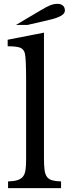

<svg xmlns="http://www.w3.org/2000/svg" viewBox="-20 -980 365 1000"><path d="M209 -156Q209 -118 212 -95Q215 -72 224.5 -59Q234 -46 251.5 -41Q269 -36 298 -35V0H22V-35Q52 -36 70 -41.5Q88 -47 98.5 -59Q109 -71 112.5 -92.5Q116 -114 116 -149V-560Q116 -614 114.5 -650.5Q113 -687 110 -700Q105 -723 86.5 -731Q68 -739 20 -739V-773L209 -810ZM63 -850 193 -927Q221 -944 240.5 -952Q260 -960 280 -960Q297 -960 307.5 -951Q318 -942 318 -925Q318 -909 297.5 -897.5Q277 -886 243 -878L123 -850Z"/></svg>

Font: Libre Baskerville
Style: Regular
Weight: 400
Designer: Pablo Impallari, Rodrigo Fuenzalida
Foundry: Pablo Impallari, Rodrigo Fuenzalida
Version: Version 1.000; ttfautohint (v0.93) -l 8 -r 50 -G 200 -x 14 -